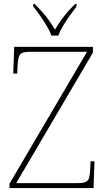

<svg xmlns="http://www.w3.org/2000/svg" viewBox="-20 -951 538 971"><path d="M28 0V-22L420 -689H130Q91 -689 81 -675Q71 -661 69 -620L67 -579H47L52 -714H450V-685L62 -25H375Q401 -25 413.5 -31Q426 -37 430.5 -51.5Q435 -66 436 -93L438 -135H458L453 0ZM240 -771Q232 -794 216 -820.5Q200 -847 182 -873Q164 -899 148 -918V-931H155Q180 -906 197.5 -886Q215 -866 229 -846Q243 -826 258 -801Q273 -826 287 -846Q301 -866 318 -886Q335 -906 360 -931H367V-918Q352 -899 333.5 -873Q315 -847 299 -820.5Q283 -794 275 -771Z"/></svg>

Font: Noto Rashi Hebrew Thin
Style: Regular
Weight: 250
Version: Version 1.006